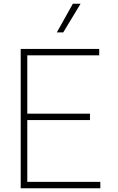

<svg xmlns="http://www.w3.org/2000/svg" viewBox="-20 -1000 628 1020"><path d="M458 -362H93V-396H458ZM507 -706H93V-740H507ZM513 0H93V-34H513ZM125 0H90V-740H125ZM408 -980 316 -828H282L367 -980Z"/></svg>

Font: Be Vietnam Pro Variable Thin
Style: Regular
Weight: 100
Designer: Lam Bao, Tony Le, Vietanh Nguyen
Foundry: Yellow Type Foundry
Version: Version 1.002